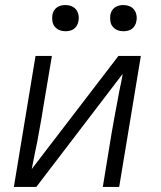

<svg xmlns="http://www.w3.org/2000/svg" viewBox="-20 -742 640 762"><path d="M35 0 121 -520H186L151 -312Q146 -278 139.5 -244Q133 -210 127 -175L119 -137Q116 -120 112.5 -104Q109 -88 106 -71L450 -520H539L453 0H388L422 -208Q428 -242 434 -276Q440 -310 447 -345L454 -383Q458 -400 461 -416Q464 -432 467 -449L124 0ZM470 -618Q457 -618 446 -622.5Q435 -627 427.5 -636Q420 -645 418 -657.5Q416 -670 418 -683Q419 -691 424 -699.5Q429 -708 436.5 -713Q444 -718 452.5 -720Q461 -722 469 -722Q482 -722 493.5 -717.5Q505 -713 512 -704Q519 -695 521.5 -682.5Q524 -670 521 -657Q520 -649 515 -640.5Q510 -632 503 -627Q496 -622 487 -620Q478 -618 470 -618ZM240 -618Q227 -618 216 -622.5Q205 -627 197.5 -636Q190 -645 188 -657.5Q186 -670 188 -683Q189 -691 194 -699.5Q199 -708 206.5 -713Q214 -718 222.5 -720Q231 -722 239 -722Q252 -722 263.5 -717.5Q275 -713 282 -704Q289 -695 291.5 -682.5Q294 -670 291 -657Q290 -649 285 -640.5Q280 -632 273 -627Q266 -622 257 -620Q248 -618 240 -618Z"/></svg>

Font: Iosevka Light Extended Oblique
Style: Regular
Weight: 300
Width: 7
Italic angle: -9°
Monospace: yes
Designer: Belleve Invis
Foundry: Belleve Invis
Version: Version 32.5.0; ttfautohint (v1.8.4)